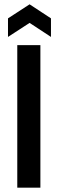

<svg xmlns="http://www.w3.org/2000/svg" viewBox="-20 -869 268 889"><path d="M60 0V-660H167V0ZM17 -698V-784L117 -849L216 -784V-698L117 -763Z"/></svg>

Font: Bricolage Grotesque 24pt Condensed Medium
Style: Regular
Weight: 500
Width: 3
Designer: Mathieu Triay
Foundry: Atelier Triay
Version: Version 1.001;gftools[0.9.33.dev8+g029e19f]